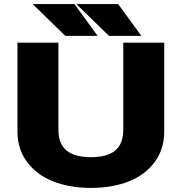

<svg xmlns="http://www.w3.org/2000/svg" viewBox="-20 -909 890 940"><path d="M672 -733.5H513.5L354 -889H558.5ZM458 -733.5H299.5L140 -889H344.5ZM65.5 -265V-700H266V-272.5Q266 -204.5 306 -172Q346 -139.5 425.5 -139.5Q505 -139.5 544.2 -172.2Q583.5 -205 583.5 -274.5V-700H784V-265Q784 -178.5 737 -115.2Q690 -52 609.5 -20.5Q529 11 425.5 11Q322 11 241.2 -20.5Q160.5 -52 113 -115.2Q65.5 -178.5 65.5 -265Z"/></svg>

Font: League Mono Wide ExtraBold
Style: Regular
Weight: 800
Width: 8
Designer: Tyler Finck
Foundry: The League of Moveable Type / Tyler Finck
Version: Version 2.210